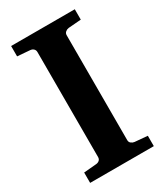

<svg xmlns="http://www.w3.org/2000/svg" viewBox="-171 -743 701 815"><g transform="rotate(-30 179.5 -335.5)"><path d="M22.9 0V-50.8L85 -56.2Q94.2 -57.1 100.6 -62.7Q106.9 -68.4 106.9 -78.1V-592.8Q106.9 -602.5 100.6 -608.4Q94.2 -614.3 85 -615.2L22.9 -620.1V-670.9H335V-620.1L272.9 -615.2Q264.6 -614.3 257.3 -608.4Q250 -602.5 250 -592.8V-78.1Q250 -68.4 257.3 -62.7Q264.6 -57.1 272.9 -56.2L335 -50.8V0Z"/></g></svg>

Font: Charis SIL
Style: Bold
Weight: 700
Foundry: SIL International
Version: Version 4.112